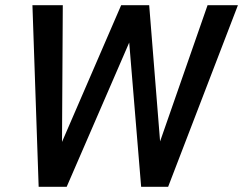

<svg xmlns="http://www.w3.org/2000/svg" viewBox="-20 -720 937 740"><path d="M897 -700 628 0H524L478 -556L237 0H129L105 -700H222L219 -173L447 -700H555L597 -175L780 -700Z"/></svg>

Font: Sarabun Medium
Style: Italic
Weight: 500
Italic angle: -10°
Designer: Suppakit Chalermlarp | Katatrad Co.,Ltd.
Foundry: Cadson Demak Co.,Ltd.
Version: Version 1.000; ttfautohint (v1.6)